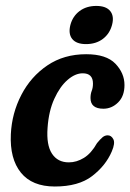

<svg xmlns="http://www.w3.org/2000/svg" viewBox="-20 -636 450 664"><path d="M266 -382.5Q240 -382.5 213.5 -359.5Q187 -336.5 167.8 -294.2Q148.5 -252 144.5 -194Q140 -134.5 159.8 -104.5Q179.5 -74.5 218 -74.5Q245 -74.5 270.2 -90Q295.5 -105.5 315.5 -141Q326.5 -154.5 334.5 -161.2Q342.5 -168 352.5 -168Q365 -168 372 -154.5Q379 -141 366.5 -112Q345.5 -63 298.5 -27Q251.5 9 169.5 9Q91 9 52.2 -39Q13.5 -87 17.5 -172Q21 -244.5 53.8 -307.8Q86.5 -371 143.8 -409.8Q201 -448.5 278 -448.5Q347.5 -448.5 379 -415.8Q410.5 -383 410.5 -342Q410.5 -303.5 388.5 -281.8Q366.5 -260 337.5 -260Q293 -260 293 -297Q293 -311 297.2 -321.8Q301.5 -332.5 301.5 -347Q301.5 -382.5 266 -382.5ZM277.5 -483.5Q244 -483.5 229.8 -501.2Q215.5 -519 223.5 -550Q231.5 -580 255.2 -597.8Q279 -615.5 313 -615.5Q347 -615.5 361.2 -597.8Q375.5 -580 367.5 -550Q359.5 -519.5 335.8 -501.5Q312 -483.5 277.5 -483.5Z"/></svg>

Font: Fraunces 144pt S100 SemiBold
Style: Italic
Weight: 600
Italic angle: -16°
Version: Version 1.000; ttfautohint (v1.8.3)